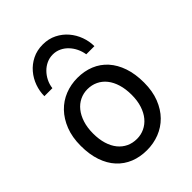

<svg xmlns="http://www.w3.org/2000/svg" viewBox="-219 -870 994 994"><g transform="rotate(-45 278.5 -372.5)"><path d="M130.4 -246.6Q130.4 -204.1 140.6 -170.4Q150.9 -136.7 169.7 -113.5Q188.5 -90.3 214.4 -78.1Q240.2 -65.9 272 -65.9Q301.3 -65.9 327.1 -78.1Q353 -90.3 372.3 -113.5Q391.6 -136.7 402.6 -170.4Q413.6 -204.1 413.6 -246.6Q413.6 -289.6 403.3 -323.5Q393.1 -357.4 374.3 -381.1Q355.5 -404.8 329.3 -417.2Q303.2 -429.7 272 -429.7Q242.2 -429.7 216.3 -417.2Q190.4 -404.8 171.4 -381.1Q152.3 -357.4 141.4 -323.5Q130.4 -289.6 130.4 -246.6ZM40 -246.6Q40 -309.6 59.1 -358.2Q78.1 -406.7 110.4 -440.2Q142.6 -473.6 185.5 -490.7Q228.5 -507.8 276.9 -507.8Q327.1 -507.8 368.9 -490.7Q410.6 -473.6 440.7 -440.2Q470.7 -406.7 487.3 -358.2Q503.9 -309.6 503.9 -246.6Q503.9 -183.6 484.9 -135.3Q465.8 -86.9 433.6 -54.2Q401.4 -21.5 358.4 -4.6Q315.4 12.2 267.1 12.2Q216.8 12.2 175 -4.6Q133.3 -21.5 103.3 -54.2Q73.2 -86.9 56.6 -135.3Q40 -183.6 40 -246.6ZM395.5 -561.5Q391.6 -586.4 380.9 -608.4Q370.1 -630.4 354 -647.2Q337.9 -664.1 316.9 -673.8Q295.9 -683.6 272 -683.6Q248 -683.6 226.8 -673.8Q205.6 -664.1 189 -647.2Q172.4 -630.4 161.4 -608.4Q150.4 -586.4 147.5 -561.5H88.9Q88.9 -597.2 101.3 -632.1Q113.8 -667 137.5 -694.8Q161.1 -722.7 195.1 -739.7Q229 -756.8 272 -756.8Q314.5 -756.8 348.4 -739.7Q382.3 -722.7 406 -694.8Q429.7 -667 442.4 -632.1Q455.1 -597.2 455.1 -561.5Z"/></g></svg>

Font: Andika Compact
Style: Regular
Weight: 400
Designer: Victor Gaultney, Annie Olsen, Julie Remington, Don Collingsworth, Eric Hays, Becca Hirsbrunner
Foundry: SIL International
Version: Version 5.000 ; LnSpcTght